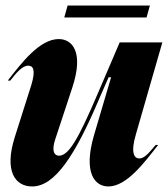

<svg xmlns="http://www.w3.org/2000/svg" viewBox="-20 -661 606 693"><path d="M8 -370H17C39 -398 60 -424 82 -424C99 -424 110 -410 93 -354L33 -165C-5 -44 34 12 96 12C177 12 250 -96 340 -309L372 -382H381L319 -172C280 -37 322 12 371 12C437 12 500 -73 551 -138H542C519 -111 502 -89 483 -89C465 -89 450 -108 471 -178L566 -508H412L331 -319C263 -160 228 -99 193 -99C177 -99 165 -114 179 -157L241 -345C283 -472 242 -520 192 -520C124 -520 59 -436 8 -370ZM212 -598H509L521 -641H224Z"/></svg>

Font: Nyght Serif Bold Italic
Style: Regular
Weight: 700
Italic angle: -16°
Designer: Maksym Kobuzan
Version: Version 0.410;Glyphs 3.1.2 (3151)